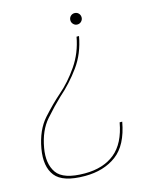

<svg xmlns="http://www.w3.org/2000/svg" viewBox="-106 -750 642 824"><g transform="rotate(-15 215.0 -338.5)"><path d="M299 -582Q285.5 -506.5 245.2 -451Q205 -395.5 154 -351Q121.5 -320.5 82.2 -276Q43 -231.5 30 -157Q18 -89 47 -47.5Q76 -6 171 -6Q253.5 -6 304.5 -47.5Q355.5 -89 371.5 -179H383Q365 -78.5 308.8 -36.8Q252.5 5 169 5Q71 5 37.8 -37.2Q4.5 -79.5 18 -157Q32 -236.5 74.5 -283.8Q117 -331 155 -364Q199.5 -402 237.5 -457.2Q275.5 -512.5 288 -582ZM305.5 -682Q316 -682 323.2 -674.8Q330.5 -667.5 330.5 -656.5Q330.5 -646.5 323.2 -639Q316 -631.5 305.5 -631.5Q295 -631.5 287.8 -639Q280.5 -646.5 280.5 -656.5Q280.5 -667.5 287.8 -674.8Q295 -682 305.5 -682Z"/></g></svg>

Font: Anybody ExtraExpanded Thin
Style: Italic
Weight: 100
Width: 8
Italic angle: -10°
Designer: Tyler Finck
Foundry: Etcetera Type Company
Version: Version 1.010; ttfautohint (v1.8.3) -l 8 -r 50 -G 200 -x 14 